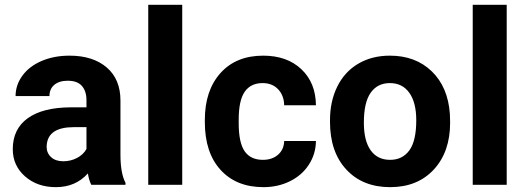

<svg xmlns="http://www.w3.org/2000/svg" viewBox="-20 -770 2193 800"><path d="M360.4 0Q350.6 -19 346.2 -47.4Q294.9 9.8 212.9 9.8Q135.3 9.8 84.2 -35.2Q33.2 -80.1 33.2 -148.4Q33.2 -232.4 95.5 -277.3Q157.7 -322.3 275.4 -322.8H340.3V-353Q340.3 -389.6 321.5 -411.6Q302.7 -433.6 262.2 -433.6Q226.6 -433.6 206.3 -416.5Q186 -399.4 186 -369.6H44.9Q44.9 -415.5 73.2 -454.6Q101.6 -493.7 153.3 -515.9Q205.1 -538.1 269.5 -538.1Q367.2 -538.1 424.6 -489Q481.9 -439.9 481.9 -351.1V-122.1Q482.4 -46.9 502.9 -8.3V0ZM243.7 -98.1Q274.9 -98.1 301.3 -112.1Q327.6 -126 340.3 -149.4V-240.2H287.6Q181.6 -240.2 174.8 -167L174.3 -158.7Q174.3 -132.3 192.9 -115.2Q211.4 -98.1 243.7 -98.1Z M739.3 0H597.7V-750H739.3Z M1075.2 -104Q1114.3 -104 1138.7 -125.5Q1163.1 -147 1164.1 -182.6H1296.4Q1295.9 -128.9 1267.1 -84.2Q1238.3 -39.6 1188.2 -14.9Q1138.2 9.8 1077.6 9.8Q964.4 9.8 898.9 -62.3Q833.5 -134.3 833.5 -261.2V-270.5Q833.5 -392.6 898.4 -465.3Q963.4 -538.1 1076.7 -538.1Q1175.8 -538.1 1235.6 -481.7Q1295.4 -425.3 1296.4 -331.5H1164.1Q1163.1 -372.6 1138.7 -398.2Q1114.3 -423.8 1074.2 -423.8Q1024.9 -423.8 999.8 -387.9Q974.6 -352.1 974.6 -271.5V-256.8Q974.6 -175.3 999.5 -139.6Q1024.4 -104 1075.2 -104Z M1355 -269Q1355 -347.7 1385.3 -409.2Q1415.5 -470.7 1472.4 -504.4Q1529.3 -538.1 1604.5 -538.1Q1711.4 -538.1 1779.1 -472.7Q1846.7 -407.2 1854.5 -294.9L1855.5 -258.8Q1855.5 -137.2 1787.6 -63.7Q1719.7 9.8 1605.5 9.8Q1491.2 9.8 1423.1 -63.5Q1355 -136.7 1355 -262.7ZM1496.1 -258.8Q1496.1 -183.6 1524.4 -143.8Q1552.7 -104 1605.5 -104Q1656.7 -104 1685.5 -143.3Q1714.4 -182.6 1714.4 -269Q1714.4 -342.8 1685.5 -383.3Q1656.7 -423.8 1604.5 -423.8Q1552.7 -423.8 1524.4 -383.5Q1496.1 -343.3 1496.1 -258.8Z M2091.3 0H1949.7V-750H2091.3Z"/></svg>

Font: RobotoInd
Style: Bold
Weight: 700
Designer: Google
Version: Version 2.001150; 2014